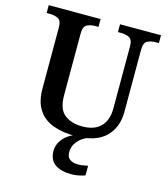

<svg xmlns="http://www.w3.org/2000/svg" viewBox="-135 -819 1016 1163"><g transform="rotate(15 372.5 -237.0)"><path d="M383 10Q303 10 243.5 -12.5Q184 -35 151.5 -85Q119 -135 119 -217V-601Q119 -643 96.5 -654Q74 -665 43 -665H25V-714H350V-665H331Q300 -665 278 -653.5Q256 -642 256 -597V-210Q256 -125 298.5 -91Q341 -57 411 -57Q486 -57 525.5 -97Q565 -137 565 -211V-601Q565 -643 543 -654Q521 -665 490 -665H472V-714H729V-665H710Q679 -665 657 -653.5Q635 -642 635 -597V-209Q635 -109 573 -49.5Q511 10 383 10ZM425 240Q356 240 318.5 213.5Q281 187 281 130Q281 99 297.5 72Q314 45 341 26Q368 7 399 0H468Q447 6 425.5 21.5Q404 37 389.5 60Q375 83 375 115Q375 145 394.5 158.5Q414 172 444 172Q458 172 473.5 170Q489 168 507 164V224Q491 231 466 235.5Q441 240 425 240Z"/></g></svg>

Font: Noto Serif Malayalam SemiBold
Style: Regular
Weight: 600
Designer: Indian type Foundry, Jelle Bosma, Monotype Design Team
Foundry: Monotype Imaging Inc.
Version: Version 2.104; ttfautohint (v1.8.4.7-5d5b)